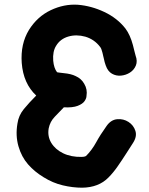

<svg xmlns="http://www.w3.org/2000/svg" viewBox="-20 -822 656 848"><path d="M343 7Q416 6 459 -38Q480 -59 499.5 -87Q519 -115 536.5 -142.5Q554 -170 567 -190Q586 -219 578 -244Q570 -269 547.5 -283.5Q525 -298 497.5 -295.5Q470 -293 451 -266Q423 -227 404.5 -193Q386 -159 359 -132H357Q356 -131 352 -130Q347 -129 341 -129Q294 -128 259 -145Q224 -162 206.5 -191Q189 -220 195 -255Q201 -285 222 -306.5Q243 -328 262 -348Q301 -346 323 -354.5Q345 -363 353.5 -375.5Q362 -388 362 -398Q367 -427 352 -452Q339 -475 314 -486Q294 -496 261 -499Q234 -502 232 -503Q218 -521 215 -554Q212 -595 228 -620Q246 -650 281.5 -660.5Q317 -671 357 -660Q397 -648 422 -615Q428 -608 432 -591L434 -583Q435 -579 436 -574Q437 -569 438 -566Q442 -546 447 -533Q456 -507 474.5 -496.5Q493 -486 514.5 -488Q536 -490 554 -501.5Q572 -513 580 -532.5Q588 -552 579 -576Q577 -583 574 -595Q567 -622 567 -623Q555 -668 534 -696Q498 -742 441 -769Q384 -796 324 -801Q263 -805 204 -777Q145 -749 108 -690Q70 -628 76 -544Q83 -453 140 -400Q109 -369 85.5 -340.5Q62 -312 57 -276Q48 -223 61.5 -176Q75 -129 104 -96Q133 -63 173 -39Q213 -14 257 -3.5Q301 7 343 7Z"/></svg>

Font: Balsamiq Sans
Style: Bold
Weight: 700
Designer: Michael Angeles
Foundry: Balsamiq SRL
Version: Version 1.020; ttfautohint (v1.8.4.7-5d5b);gftools[0.9.26]